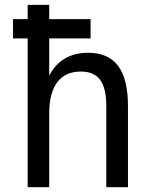

<svg xmlns="http://www.w3.org/2000/svg" viewBox="-20 -780 642 800"><path d="M185.1 0V-309.1Q185.1 -393.1 218.8 -437.5Q252.4 -481.9 316.4 -481.9Q371.6 -481.9 397.2 -447.3Q422.9 -412.6 422.9 -338.9V0H513.2V-338.9Q513.2 -450.7 472.2 -505.4Q431.2 -560.1 347.2 -560.1Q291 -560.1 250 -535.9Q209 -511.7 185.1 -464.8V-620.1H357.4V-700.2H185.1V-759.8H95.2V-700.2H34.2V-620.1H95.2V0Z"/></svg>

Font: Hack Dev
Style: Regular
Weight: 400
Designer: Christopher Simpkins
Foundry: Christopher Simpkins
Version: Version 2.0315